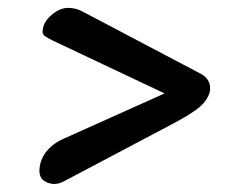

<svg xmlns="http://www.w3.org/2000/svg" viewBox="-20 -511 590 487"><path d="M80 -77Q80 -103 96 -124.5Q112 -146 141 -159L442 -294V-253L112 -409Q104 -413 96 -418Q88 -423 88 -430Q88 -453 109.5 -472Q131 -491 153 -491Q171 -491 187 -483L489 -324Q513 -311 513 -287Q513 -269 496.5 -249.5Q480 -230 422 -199L140 -50Q120 -40 100 -48Q80 -56 80 -77Z"/></svg>

Font: Alkatra
Style: Bold
Weight: 700
Designer: Suman Bhandary
Version: Version 1.100;gftools[0.9.22]